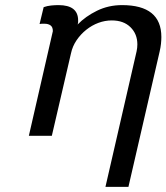

<svg xmlns="http://www.w3.org/2000/svg" viewBox="-20 -532 652 752"><path d="M187 -410Q187 -426 178 -432.5Q169 -439 155 -439H149Q147 -439 143.5 -439Q140 -439 135 -438L151 -504Q165 -509 180.5 -510.5Q196 -512 209 -512Q286 -512 286 -452Q286 -451 286 -446.5Q286 -442 284 -436Q315 -468 360 -490Q405 -512 458 -512Q612 -512 612 -387Q612 -375 610.5 -360.5Q609 -346 605 -329L483 200H393L515 -331Q518 -345 518 -358Q518 -399 491 -425.5Q464 -452 418 -452Q391 -452 365.5 -442.5Q340 -433 318 -415.5Q296 -398 280 -374.5Q264 -351 258 -323L183 0H93Z"/></svg>

Font: Perun
Style: Italic
Weight: 400
Italic angle: -12°
Foundry: Copyright (c) Stefan Peev, Context Ltd, 2016
Version: Version 1.027